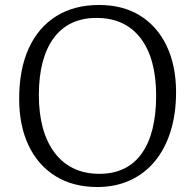

<svg xmlns="http://www.w3.org/2000/svg" viewBox="-20 -737 784 771"><path d="M371 14Q273 14 202.5 -30Q132 -74 94.5 -153.5Q57 -233 57 -340Q57 -458 95 -542Q133 -626 205 -671.5Q277 -717 378 -717Q474 -717 543 -674Q612 -631 649.5 -552Q687 -473 687 -366Q687 -280 665 -209.5Q643 -139 601.5 -89Q560 -39 501.5 -12.5Q443 14 371 14ZM379 -39Q435 -39 477.5 -59.5Q520 -80 549 -120.5Q578 -161 592.5 -219.5Q607 -278 607 -353Q607 -427 591.5 -484.5Q576 -542 545.5 -582.5Q515 -623 470.5 -644Q426 -665 367 -665Q311 -665 268 -644.5Q225 -624 195.5 -584Q166 -544 151 -486.5Q136 -429 136 -355Q136 -282 152 -223.5Q168 -165 199.5 -123.5Q231 -82 276 -60.5Q321 -39 379 -39Z"/></svg>

Font: Literata 18pt Light
Style: Regular
Weight: 300
Designer: Latin by Veronika Burian and Jose Scaglione. Greek by Irene Vlachou. Cyrillic by Vera Evstafieva.
Foundry: TypeTogether
Version: Version 3.103;gftools[0.9.29]